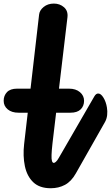

<svg xmlns="http://www.w3.org/2000/svg" viewBox="-41 -1024 605 1046"><path d="M252.5 -1004.5Q285 -1004.5 307.8 -984.5Q330.5 -964.5 326.5 -930L245 -243.5Q240.5 -203 239.8 -179.8Q239 -156.5 242.2 -146.5Q245.5 -136.5 252.5 -136.5L235.5 1.5Q174.5 1.5 140.2 -31.2Q106 -64 94.5 -119Q83 -174 90.5 -239.5L172 -944.5Q174.5 -968 197 -986.2Q219.5 -1004.5 252.5 -1004.5ZM252.5 -136.5Q256 -136.5 263.2 -142.2Q270.5 -148 280 -165L473 -499Q482 -514.5 493.5 -514.5Q508.5 -515 522.5 -492.2Q536.5 -469.5 541.5 -438.5Q545 -418.5 542.8 -397.2Q540.5 -376 530.5 -358.5L372 -79Q347.5 -35.5 313 -17Q278.5 1.5 235.5 1.5Q220.5 1.5 212.5 -15.5Q204.5 -32.5 204 -55Q203.5 -83.5 215.2 -110Q227 -136.5 252.5 -136.5ZM59.5 -410Q23 -410 1 -428.2Q-21 -446.5 -21 -475Q-21 -503 -3 -522Q15 -541 52 -541H335Q372 -541 394.5 -522Q417 -503 417 -475Q417 -446.5 398.5 -428.2Q380 -410 343 -410Z"/></svg>

Font: Edu NSW ACT Cursive
Style: Regular
Weight: 400
Designer: Tina and Corey Anderson, Eben Sorkin, Mirko Velimirovic
Foundry: Sorkin Type Co.
Version: Version 2.000